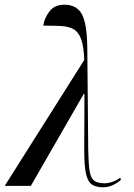

<svg xmlns="http://www.w3.org/2000/svg" viewBox="-57 -790 570 816"><path d="M-37 0 301 -535Q299 -594 287.5 -624.5Q276 -655 254.5 -666.5Q233 -678 201.5 -679.5Q170 -681 127 -681Q132 -714 153.5 -742Q175 -770 217 -770Q269 -770 291 -729.5Q313 -689 314 -586L318 -152Q319 -93 324 -62.5Q329 -32 344 -21.5Q359 -11 388 -11Q403 -11 421.5 -17.5Q440 -24 454 -35L457 -26Q443 -13 423 -3.5Q403 6 382 6Q353 6 335 -5Q317 -16 309 -49.5Q301 -83 301 -149L302 -391H299L74 0Z"/></svg>

Font: Noto Serif Display ExtraCondensed
Style: Italic
Weight: 400
Width: 2
Italic angle: -12°
Designer: Monotype Design Team
Foundry: Monotype Imaging Inc.
Version: Version 2.009